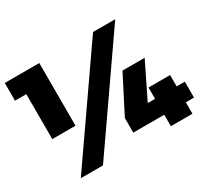

<svg xmlns="http://www.w3.org/2000/svg" viewBox="-143 -909 1194 1117"><g transform="rotate(-30 454.5 -350.5)"><path d="M-1 -701V-582H75V-280H231V-701ZM592 -701 105 0H254L741 -701ZM628 -421 502 -175V-77H710V0H855V-77H910V-184H855V-260H710V-184H661L777 -421Z"/></g></svg>

Font: Montserrat-Arabic Black
Style: Regular
Weight: 900
Designer: Mohamed Gaber
Foundry: Kief Type Foundry
Version: Version 5.008;PS 005.008;hotconv 1.0.88;makeotf.lib2.5.64775